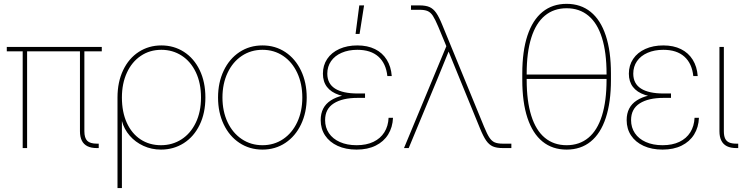

<svg xmlns="http://www.w3.org/2000/svg" viewBox="-20 -755 3799 979"><path d="M473.6 0Q444.8 0 425.8 -9.5Q406.7 -19 397.2 -38.1Q387.7 -57.1 387.7 -85.9V-503.9H410.2V-85.9Q410.2 -51.8 424.8 -37.1Q439.5 -22.5 473.6 -22.5H483.4V0ZM95.7 -503.9H118.2V0H95.7ZM14.6 -515.6H499V-493.2H14.6Z M579.1 -257.8Q579.1 -336.9 607.9 -397.2Q636.7 -457.5 687.7 -490.5Q738.8 -523.4 802.7 -523.4Q866.7 -523.4 918 -490.5Q969.2 -457.5 998.3 -397.2Q1027.3 -336.9 1027.3 -257.8Q1027.3 -178.7 998 -118.4Q968.8 -58.1 917 -25.1Q865.2 7.8 800.8 7.8Q752.9 7.8 711.4 -11.2Q669.9 -30.3 641.4 -63.2Q612.8 -96.2 602.1 -136.7H601.6V204.1H579.1ZM1004.9 -257.8Q1004.9 -331.1 978.8 -386.2Q952.6 -441.4 906.5 -471.2Q860.4 -501 802.7 -501Q743.7 -501 698 -470.2Q652.3 -439.5 627 -384.3Q601.6 -329.1 601.6 -257.8Q601.6 -184.1 626.5 -129.2Q651.4 -74.2 696.5 -44.4Q741.7 -14.6 800.8 -14.6Q858.9 -14.6 905.3 -44.4Q951.7 -74.2 978.3 -129.4Q1004.9 -184.6 1004.9 -257.8Z M1091.8 -257.8Q1091.8 -334 1120.6 -394.5Q1149.4 -455.1 1200.9 -489.3Q1252.4 -523.4 1318.4 -523.4Q1383.8 -523.4 1435.1 -489.3Q1486.3 -455.1 1515.1 -394.5Q1543.9 -334 1543.9 -257.8Q1543.9 -181.6 1515.1 -121.1Q1486.3 -60.5 1435.1 -26.4Q1383.8 7.8 1318.4 7.8Q1252.4 7.8 1200.9 -26.4Q1149.4 -60.5 1120.6 -121.1Q1091.8 -181.6 1091.8 -257.8ZM1521.5 -257.8Q1521.5 -328.1 1495.6 -383.5Q1469.7 -439 1423.6 -470Q1377.4 -501 1318.4 -501Q1259.3 -501 1212.9 -470Q1166.5 -439 1140.4 -383.5Q1114.3 -328.1 1114.3 -257.8Q1114.3 -187.5 1140.4 -132.1Q1166.5 -76.7 1212.9 -45.7Q1259.3 -14.6 1318.4 -14.6Q1377.4 -14.6 1423.6 -45.7Q1469.7 -76.7 1495.6 -132.1Q1521.5 -187.5 1521.5 -257.8Z M1615.2 -142.6Q1615.2 -209.5 1666.7 -242.9Q1718.3 -276.4 1811.5 -276.4H1841.3V-255.9H1803.7Q1726.1 -255.9 1681.9 -227.8Q1637.7 -199.7 1637.7 -142.6Q1637.7 -105 1657.2 -75.9Q1676.8 -46.9 1713.1 -30.8Q1749.5 -14.6 1798.3 -14.6Q1848.1 -14.6 1884 -31.7Q1919.9 -48.8 1939.7 -80.3Q1959.5 -111.8 1961.4 -154.3H1983.9Q1981.9 -106 1959.2 -69.3Q1936.5 -32.7 1895.5 -12.5Q1854.5 7.8 1798.3 7.8Q1743.2 7.8 1701.7 -11.2Q1660.2 -30.3 1637.7 -64.2Q1615.2 -98.1 1615.2 -142.6ZM1807.6 -257.8Q1748.5 -257.8 1708.3 -271.2Q1668 -284.7 1647.2 -311.8Q1626.5 -338.9 1626.5 -379.4Q1626.5 -421.9 1648.4 -454.6Q1670.4 -487.3 1710.4 -505.4Q1750.5 -523.4 1802.2 -523.4Q1854 -523.4 1892.1 -504.6Q1930.2 -485.8 1952.1 -450.4Q1974.1 -415 1977.5 -367.2H1955.1Q1948.2 -431.6 1909.4 -466.3Q1870.6 -501 1802.2 -501Q1756.8 -501 1721.9 -485.8Q1687 -470.7 1668 -443.1Q1648.9 -415.5 1648.9 -379.4Q1648.9 -328.6 1688.2 -303.5Q1727.5 -278.3 1803.7 -278.3H1841.3V-257.8ZM1812 -727.5H1836.4L1813.5 -582H1793Z M2255.9 -519.5 2214.8 -618.7Q2198.7 -656.7 2187.3 -674.3Q2175.8 -691.9 2160.6 -698.5Q2145.5 -705.1 2118.7 -705.1H2075.7V-727.5H2118.7Q2150.9 -727.5 2170.2 -719Q2189.5 -710.4 2204.1 -689.5Q2218.8 -668.5 2235.8 -626.5L2448.2 -108.9Q2463.9 -70.8 2475.6 -53.2Q2487.3 -35.6 2502.4 -29.1Q2517.6 -22.5 2544.4 -22.5H2587.4V0H2544.4Q2512.2 0 2492.9 -8.5Q2473.6 -17.1 2459 -38.1Q2444.3 -59.1 2427.2 -101.1L2324.7 -351.6Q2304.2 -402.3 2293.9 -427Q2283.7 -451.7 2263.7 -501H2271Q2251 -451.2 2210 -351.6L2064 0H2040Z M2643.1 -348.1V-379.4Q2643.1 -494.1 2669.4 -573.7Q2695.8 -653.3 2746.3 -694.3Q2796.9 -735.4 2869.1 -735.4Q2941.4 -735.4 2991.9 -694.3Q3042.5 -653.3 3068.8 -573.7Q3095.2 -494.1 3095.2 -379.4V-348.1Q3095.2 -233.4 3068.8 -153.8Q3042.5 -74.2 2991.9 -33.2Q2941.4 7.8 2869.1 7.8Q2796.9 7.8 2746.3 -33.2Q2695.8 -74.2 2669.4 -153.8Q2643.1 -233.4 2643.1 -348.1ZM3072.8 -348.1V-379.4Q3072.8 -487.8 3049.3 -562.5Q3025.9 -637.2 2980.2 -675Q2934.6 -712.9 2869.1 -712.9Q2803.7 -712.9 2758.1 -675Q2712.4 -637.2 2689 -562.5Q2665.5 -487.8 2665.5 -379.4V-348.1Q2665.5 -239.7 2689 -165Q2712.4 -90.3 2758.1 -52.5Q2803.7 -14.6 2869.1 -14.6Q2934.6 -14.6 2980.2 -52.5Q3025.9 -90.3 3049.3 -165Q3072.8 -239.7 3072.8 -348.1ZM2653.8 -375H3084.5V-352.5H2653.8Z M3175.3 -142.6Q3175.3 -209.5 3226.8 -242.9Q3278.3 -276.4 3371.6 -276.4H3401.4V-255.9H3363.8Q3286.1 -255.9 3241.9 -227.8Q3197.8 -199.7 3197.8 -142.6Q3197.8 -105 3217.3 -75.9Q3236.8 -46.9 3273.2 -30.8Q3309.6 -14.6 3358.4 -14.6Q3408.2 -14.6 3444.1 -31.7Q3480 -48.8 3499.8 -80.3Q3519.5 -111.8 3521.5 -154.3H3543.9Q3542 -106 3519.3 -69.3Q3496.6 -32.7 3455.6 -12.5Q3414.6 7.8 3358.4 7.8Q3303.2 7.8 3261.7 -11.2Q3220.2 -30.3 3197.8 -64.2Q3175.3 -98.1 3175.3 -142.6ZM3367.7 -257.8Q3308.6 -257.8 3268.3 -271.2Q3228 -284.7 3207.3 -311.8Q3186.5 -338.9 3186.5 -379.4Q3186.5 -421.9 3208.5 -454.6Q3230.5 -487.3 3270.5 -505.4Q3310.5 -523.4 3362.3 -523.4Q3414.1 -523.4 3452.1 -504.6Q3490.2 -485.8 3512.2 -450.4Q3534.2 -415 3537.6 -367.2H3515.1Q3508.3 -431.6 3469.5 -466.3Q3430.7 -501 3362.3 -501Q3316.9 -501 3282 -485.8Q3247.1 -470.7 3228 -443.1Q3209 -415.5 3209 -379.4Q3209 -328.6 3248.3 -303.5Q3287.6 -278.3 3363.8 -278.3H3401.4V-257.8Z M3734.4 0Q3705.6 0 3686.5 -9.5Q3667.5 -19 3658 -38.1Q3648.4 -57.1 3648.4 -85.9V-515.6H3670.9V-85.9Q3670.9 -63 3677.2 -49.1Q3683.6 -35.2 3697.5 -28.8Q3711.4 -22.5 3734.4 -22.5H3744.1V0Z"/></svg>

Font: Intratopia Thin
Style: Regular
Weight: 100
Designer: Rasmus Andersson
Foundry: rsms
Version: Version 3.000;Glyphs 3.2.3 (3260)